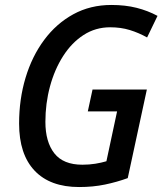

<svg xmlns="http://www.w3.org/2000/svg" viewBox="-20 -744 655 774"><path d="M299 10Q182 10 119.5 -56Q57 -122 57 -246Q57 -344 83 -430.5Q109 -517 158 -583Q207 -649 275.5 -686.5Q344 -724 429 -724Q485 -724 530.5 -712.5Q576 -701 615 -680L573 -593Q539 -612 503 -623Q467 -634 424 -634Q365 -634 317 -603Q269 -572 234.5 -518Q200 -464 181.5 -395.5Q163 -327 163 -253Q163 -172 199 -126Q235 -80 312 -80Q340 -80 364.5 -84Q389 -88 409 -94L452 -295H334L353 -383H572L495 -26Q451 -10 403 0Q355 10 299 10Z"/></svg>

Font: Noto Sans SemiCondensed Medium
Style: Italic
Weight: 500
Width: 4
Italic angle: -12°
Designer: Monotype Design Team
Foundry: Monotype Imaging Inc.
Version: Version 2.013; ttfautohint (v1.8.4.7-5d5b)